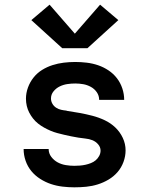

<svg xmlns="http://www.w3.org/2000/svg" viewBox="-20 -793 640 821"><path d="M298 8Q273 8 247.5 5Q222 2 198 -6Q174 -14 152 -28Q130 -42 114 -61.5Q98 -81 89.5 -105.5Q81 -130 81 -156H188Q188 -137 199.5 -122Q211 -107 227 -98.5Q243 -90 261.5 -87Q280 -84 298 -84Q310 -84 322 -85Q334 -86 345.5 -88.5Q357 -91 368.5 -95.5Q380 -100 389 -107.5Q398 -115 404 -126Q410 -137 410 -149Q410 -164 399.5 -176Q389 -188 375 -193.5Q361 -199 345.5 -200.5Q330 -202 315 -204.5Q300 -207 285 -210Q270 -213 255 -216.5Q240 -220 225 -224Q210 -228 196 -234Q182 -240 168.5 -247.5Q155 -255 143 -264.5Q131 -274 121.5 -286Q112 -298 105 -311.5Q98 -325 94.5 -340Q91 -355 91 -371Q91 -395 99.5 -418.5Q108 -442 123.5 -461.5Q139 -481 160 -494Q181 -507 204.5 -514.5Q228 -522 252.5 -525Q277 -528 302 -528Q326 -528 351 -525Q376 -522 399.5 -514Q423 -506 444 -492Q465 -478 480 -458.5Q495 -439 503 -415Q511 -391 511 -366H404Q404 -384 394 -398.5Q384 -413 368.5 -421.5Q353 -430 336 -433Q319 -436 302 -436Q285 -436 268 -433.5Q251 -431 235.5 -423.5Q220 -416 209 -402.5Q198 -389 198 -372Q198 -360 204 -349.5Q210 -339 220 -332.5Q230 -326 241.5 -323.5Q253 -321 264 -320L266 -319Q293 -315 320.5 -310Q348 -305 375 -298Q402 -291 427.5 -279Q453 -267 473 -248Q493 -229 505 -203.5Q517 -178 517 -150Q517 -125 508 -100.5Q499 -76 482.5 -57Q466 -38 444 -25Q422 -12 398 -4.5Q374 3 349 5.5Q324 8 298 8ZM354 -587H246L114 -707L192 -773L300 -649L408 -773L486 -707Z"/></svg>

Font: Iosevka Custom SmBdEx
Style: Regular
Weight: 600
Width: 7
Monospace: yes
Designer: Belleve Invis
Foundry: Belleve Invis
Version: Version 11.2.4; ttfautohint (v1.8.4)